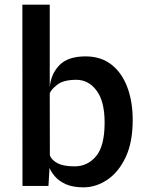

<svg xmlns="http://www.w3.org/2000/svg" viewBox="-20 -798 632 824"><path d="M76.5 0 76 -778H193.5V-530.5V-423Q198 -479.5 234.5 -517.8Q271 -556 347 -556Q413 -556 458 -521Q503 -486 526.2 -424.2Q549.5 -362.5 549.5 -283Q549.5 -186.5 518.8 -122.2Q488 -58 439.8 -26Q391.5 6 338.5 6Q293 6 263.2 -7.2Q233.5 -20.5 216.8 -39.8Q200 -59 192.5 -77.5L188 0ZM307.5 -455.5Q253 -455.5 226.2 -434.8Q199.5 -414 193.5 -397.5L194 -131.5Q200 -112.5 225.8 -98.2Q251.5 -84 300 -84Q355.5 -84 392.2 -127.5Q429 -171 429 -272Q429 -363 394.5 -409.2Q360 -455.5 307.5 -455.5Z"/></svg>

Font: Spline Sans Medium
Style: Regular
Weight: 500
Designer: Eben Sorkin, Mirko Velimirovic
Foundry: Sorkin Type
Version: Version 1.000; ttfautohint (v1.8.3)